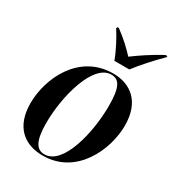

<svg xmlns="http://www.w3.org/2000/svg" viewBox="-184 -880 922 1003"><g transform="rotate(30 276.5 -378.0)"><path d="M303 -606H393C430 -654 481 -711 529 -758L531 -766H519C457 -733 395 -691 355 -661C326 -693 288 -729 238 -766H228L226 -758C250 -722 287 -652 303 -606ZM226 10C429 10 520 -196 520 -340C520 -486 435 -546 332 -546C126 -546 34 -345 34 -196C34 -57 111 10 226 10ZM230 0C182 0 157 -40 157 -148C157 -307 216 -536 326 -536C376 -536 396 -496 396 -387C396 -228 343 0 230 0Z"/></g></svg>

Font: Noto Serif Display SemiCondensed SemiBold
Style: Italic
Weight: 600
Width: 4
Italic angle: -12°
Designer: Monotype Design Team
Foundry: Monotype Imaging Inc.
Version: Version 2.009